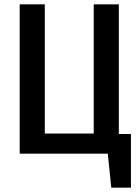

<svg xmlns="http://www.w3.org/2000/svg" viewBox="-20 -710 640 887"><path d="M585 -91V157H494L478 0H71V-690H187V-93H413V-690H529V-91Z"/></svg>

Font: Fira Mono Medium
Style: Regular
Weight: 500
Designer: Carrois Corporate & Edenspiekermann AG
Foundry: Carrois Corporate GbR & Edenspiekermann AG
Version: Version 3.206